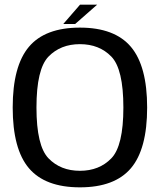

<svg xmlns="http://www.w3.org/2000/svg" viewBox="-20 -799 694 824"><path d="M323 5Q472 5 541.8 -77Q611.5 -159 611.5 -337.5Q611.5 -515.5 541.8 -598Q472 -680.5 323 -680.5Q173.5 -680.5 104 -598Q34.5 -515.5 34.5 -337.5Q34.5 -159 104.2 -77Q174 5 323 5ZM323 -66Q240 -66 188.2 -119.5Q136.5 -173 136.5 -337.5Q136.5 -503 188.2 -556.2Q240 -609.5 323 -609.5Q406 -609.5 457.8 -556.2Q509.5 -503 509.5 -337.5Q509.5 -173 457.8 -119.5Q406 -66 323 -66ZM251.5 -696H302.5L397 -779H323.5Z"/></svg>

Font: Anybody UltraCondensed Thin
Style: Regular
Weight: 400
Version: Version 1.111